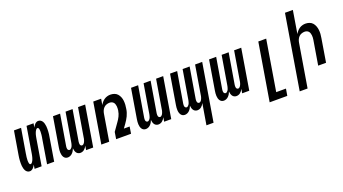

<svg xmlns="http://www.w3.org/2000/svg" viewBox="-67 -1416 4135 2312"><g transform="rotate(-20 2000.0 -260.0)"><path d="M87 8Q69 8 55.5 -1Q42 -10 34.5 -23.5Q27 -37 22.5 -53Q18 -69 16.5 -85.5Q15 -102 15 -119Q15 -136 16 -153Q17 -170 19 -187Q21 -204 24 -221L74 -520H165L113 -209Q112 -201 111 -193.5Q110 -186 108.5 -178.5Q107 -171 106.5 -163.5Q106 -156 105.5 -148.5Q105 -141 104.5 -133.5Q104 -126 104 -119Q104 -112 105 -104.5Q106 -97 107 -90Q108 -83 112 -76.5Q116 -70 124 -70Q134 -70 142 -79.5Q150 -89 155 -99Q160 -109 163.5 -119Q167 -129 170 -139.5Q173 -150 175 -160Q177 -170 179 -181L235 -520H325L316 -468Q322 -479 328.5 -489Q335 -499 343.5 -508Q352 -517 363.5 -522.5Q375 -528 386 -528Q404 -528 417.5 -519Q431 -510 439 -496.5Q447 -483 451 -467Q455 -451 457 -434.5Q459 -418 458.5 -401Q458 -384 457.5 -367Q457 -350 454.5 -333Q452 -316 449 -299L400 0H309L360 -311Q362 -319 363 -326.5Q364 -334 365 -341.5Q366 -349 367 -356.5Q368 -364 368 -371.5Q368 -379 369 -386.5Q370 -394 369.5 -401Q369 -408 368.5 -415.5Q368 -423 366.5 -430Q365 -437 361 -443.5Q357 -450 349 -450Q339 -450 331 -440.5Q323 -431 318.5 -421Q314 -411 310 -401Q306 -391 303.5 -380.5Q301 -370 299 -360Q297 -350 295 -339L239 0H149L157 -52Q152 -41 145 -31Q138 -21 129.5 -12Q121 -3 109.5 2.5Q98 8 87 8Z M734 8Q718 8 705 1Q692 -6 684 -18Q676 -30 672 -45Q668 -60 667 -75Q662 -60 653.5 -45.5Q645 -31 633 -18.5Q621 -6 605 1Q589 8 574 8H573Q557 8 544 1Q531 -6 523 -18.5Q515 -31 511 -46Q507 -61 506.5 -76.5Q506 -92 507 -108Q508 -124 511 -140L574 -520H665L599 -125Q598 -116 597.5 -107Q597 -98 599.5 -90Q602 -82 608.5 -76Q615 -70 624 -70Q632 -70 639.5 -76Q647 -82 652.5 -89.5Q658 -97 661 -105Q664 -113 666.5 -121.5Q669 -130 671 -138.5Q673 -147 674 -155L735 -520H825L759 -125Q758 -116 758 -107Q758 -98 760 -90Q762 -82 768.5 -76Q775 -70 784 -70Q793 -70 800.5 -76Q808 -82 813 -89.5Q818 -97 821 -105Q824 -113 827 -121.5Q830 -130 831.5 -138.5Q833 -147 834 -155L895 -520H986L900 0H809L818 -54Q812 -41 803.5 -30Q795 -19 784.5 -10Q774 -1 760.5 3.5Q747 8 734 8Z M1004 0 1090 -520H1191L1178 -443Q1188 -461 1202 -477.5Q1216 -494 1233.5 -505.5Q1251 -517 1271 -522.5Q1291 -528 1310 -528Q1337 -528 1361 -519.5Q1385 -511 1401 -493Q1417 -475 1426.5 -451.5Q1436 -428 1438.5 -402.5Q1441 -377 1439.5 -351Q1438 -325 1433 -299Q1430 -277 1423 -255.5Q1416 -234 1406.5 -213.5Q1397 -193 1384.5 -173.5Q1372 -154 1359 -135L1325 -88H1399L1385 0H1194L1208 -88L1277 -186Q1287 -200 1296.5 -215Q1306 -230 1313.5 -246Q1321 -262 1326.5 -278.5Q1332 -295 1334 -311L1335 -313Q1336 -327 1337.5 -341.5Q1339 -356 1337 -370Q1335 -384 1331 -397Q1327 -410 1318 -420Q1309 -430 1296 -435Q1283 -440 1268 -440Q1249 -440 1229 -433Q1209 -426 1194.5 -411Q1180 -396 1172 -377Q1164 -358 1161 -339L1105 0Z M1734 8Q1718 8 1705 1Q1692 -6 1684 -18Q1676 -30 1672 -45Q1668 -60 1667 -75Q1662 -60 1653.5 -45.5Q1645 -31 1633 -18.5Q1621 -6 1605 1Q1589 8 1574 8H1573Q1557 8 1544 1Q1531 -6 1523 -18.5Q1515 -31 1511 -46Q1507 -61 1506.5 -76.5Q1506 -92 1507 -108Q1508 -124 1511 -140L1574 -520H1665L1599 -125Q1598 -116 1597.5 -107Q1597 -98 1599.5 -90Q1602 -82 1608.5 -76Q1615 -70 1624 -70Q1632 -70 1639.5 -76Q1647 -82 1652.5 -89.5Q1658 -97 1661 -105Q1664 -113 1666.5 -121.5Q1669 -130 1671 -138.5Q1673 -147 1674 -155L1735 -520H1825L1759 -125Q1758 -116 1758 -107Q1758 -98 1760 -90Q1762 -82 1768.5 -76Q1775 -70 1784 -70Q1793 -70 1800.5 -76Q1808 -82 1813 -89.5Q1818 -97 1821 -105Q1824 -113 1827 -121.5Q1830 -130 1831.5 -138.5Q1833 -147 1834 -155L1895 -520H1986L1900 0H1809L1818 -54Q1812 -41 1803.5 -30Q1795 -19 1784.5 -10Q1774 -1 1760.5 3.5Q1747 8 1734 8Z M2273 215 2318 -54Q2312 -41 2303.5 -30Q2295 -19 2284.5 -10Q2274 -1 2260.5 3.5Q2247 8 2234 8Q2218 8 2205 1Q2192 -6 2184 -18Q2176 -30 2172 -45Q2168 -60 2167 -75Q2162 -60 2153.5 -45.5Q2145 -31 2133 -18.5Q2121 -6 2105 1Q2089 8 2074 8H2073Q2057 8 2044 1Q2031 -6 2023 -18.5Q2015 -31 2011 -46Q2007 -61 2006.5 -76.5Q2006 -92 2007 -108Q2008 -124 2011 -140L2074 -520H2165L2099 -125Q2098 -116 2097.5 -107Q2097 -98 2099.5 -90Q2102 -82 2108.5 -76Q2115 -70 2124 -70Q2132 -70 2139.5 -76Q2147 -82 2152.5 -89.5Q2158 -97 2161 -105Q2164 -113 2166.5 -121.5Q2169 -130 2171 -138.5Q2173 -147 2174 -155L2235 -520H2325L2259 -125Q2258 -116 2258 -107Q2258 -98 2260 -90Q2262 -82 2268.5 -76Q2275 -70 2284 -70Q2293 -70 2300.5 -76Q2308 -82 2313 -89.5Q2318 -97 2321 -105Q2324 -113 2327 -121.5Q2330 -130 2331.5 -138.5Q2333 -147 2334 -155L2395 -520H2486L2364 215Z M2734 8Q2718 8 2705 1Q2692 -6 2684 -18Q2676 -30 2672 -45Q2668 -60 2667 -75Q2662 -60 2653.5 -45.5Q2645 -31 2633 -18.5Q2621 -6 2605 1Q2589 8 2574 8H2573Q2557 8 2544 1Q2531 -6 2523 -18.5Q2515 -31 2511 -46Q2507 -61 2506.5 -76.5Q2506 -92 2507 -108Q2508 -124 2511 -140L2574 -520H2665L2599 -125Q2598 -116 2597.5 -107Q2597 -98 2599.5 -90Q2602 -82 2608.5 -76Q2615 -70 2624 -70Q2632 -70 2639.5 -76Q2647 -82 2652.5 -89.5Q2658 -97 2661 -105Q2664 -113 2666.5 -121.5Q2669 -130 2671 -138.5Q2673 -147 2674 -155L2735 -520H2825L2759 -125Q2758 -116 2758 -107Q2758 -98 2760 -90Q2762 -82 2768.5 -76Q2775 -70 2784 -70Q2793 -70 2800.5 -76Q2808 -82 2813 -89.5Q2818 -97 2821 -105Q2824 -113 2827 -121.5Q2830 -130 2831.5 -138.5Q2833 -147 2834 -155L2895 -520H2986L2900 0H2809L2818 -54Q2812 -41 2803.5 -30Q2795 -19 2784.5 -10Q2774 -1 2760.5 3.5Q2747 8 2734 8Z M3083 215 3205 -520H3306L3199 127H3324L3309 215Z M3468 215 3625 -735H3726L3678 -443Q3688 -461 3702 -477.5Q3716 -494 3733.5 -505.5Q3751 -517 3771 -522.5Q3791 -528 3810 -528Q3837 -528 3861 -519.5Q3885 -511 3901 -493Q3917 -475 3926 -451.5Q3935 -428 3938 -402.5Q3941 -377 3939.5 -351Q3938 -325 3933 -299L3884 0H3783L3835 -313Q3837 -327 3838 -341.5Q3839 -356 3837 -370Q3835 -384 3831 -397Q3827 -410 3818 -420Q3809 -430 3796 -435Q3783 -440 3768 -440Q3749 -440 3729 -433Q3709 -426 3694.5 -411Q3680 -396 3672 -377Q3664 -358 3661 -339L3569 215Z"/></g></svg>

Font: Iosevka Semibold
Style: Italic
Weight: 600
Italic angle: -9°
Monospace: yes
Designer: Belleve Invis
Foundry: Belleve Invis
Version: Version 32.5.0; ttfautohint (v1.8.4)